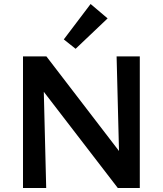

<svg xmlns="http://www.w3.org/2000/svg" viewBox="-20 -940 814 960"><path d="M358 -696 299 -743 433 -920 518 -848ZM679 -658V0H569L199 -481L211 0H95V-658H212L575 -185L563 -658Z"/></svg>

Font: Ysabeau Infant
Style: Bold
Weight: 700
Designer: Christian Thalmann (Catharsis Fonts)
Version: Version 0.003